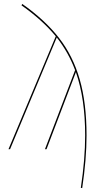

<svg xmlns="http://www.w3.org/2000/svg" viewBox="-20 -757 523 974"><path d="M419 -70Q419 51 397 197L390 196Q412 50 412 -70Q412 -256 365 -391L216 0H208L361 -401Q328 -490 268 -567L31 0H23L263 -573Q194 -656 89 -730L93 -737Q208 -656 279 -565Q350 -474 384.5 -354Q419 -234 419 -70Z"/></svg>

Font: Fira Sans Compressed Eight
Style: Regular
Weight: 100
Width: 1
Designer: bBox Type GmbH & Carrois Corporate GbR & Edenspiekermann AG
Foundry: bBox Type GmbH & Carrois Corporate GbR & Edenspiekermann AG
Version: Version 4.301